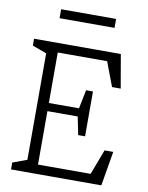

<svg xmlns="http://www.w3.org/2000/svg" viewBox="-98 -986 816 1056"><g transform="rotate(10 310.0 -458.0)"><path d="M38 -38.5 129 -72 117.5 -45V-685L129 -658L38 -691.5V-730H522.5L555 -542.5H506.5L447 -700L484 -678H164L179.5 -697.5V-388.5L155 -396H372.5L345.5 -384.5L369 -500.5H407.5V-250H369L345.5 -366L377.5 -350.5H155L179.5 -360.5V-39.5L153.5 -52H504L467 -35L526.5 -192.5H575L542.5 0H38ZM156.5 -915.5H463.5V-865.5H156.5Z"/></g></svg>

Font: Monaspace Xenon Var ExtraLight
Style: Regular
Weight: 200
Designer: Riley Cran and the Lettermatic Team
Version: Version 1.200 (Monaspace Xenon Var)